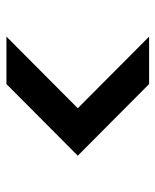

<svg xmlns="http://www.w3.org/2000/svg" viewBox="38 -580 494 611"><g transform="rotate(90 285.5 -274.0)"><path d="M96 -47 324 -274 96 -501H247L475 -274L247 -47Z"/></g></svg>

Font: DM Sans 18pt SemiBold
Style: Regular
Weight: 600
Designer: Colophon Foundry, Jonny Pinhorn
Foundry: Colophon Foundry
Version: Version 4.004;gftools[0.9.30]